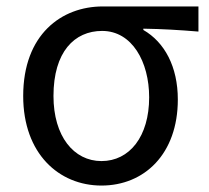

<svg xmlns="http://www.w3.org/2000/svg" viewBox="-20 -563 649 596"><path d="M295 13C428 13 532 -85 532 -254C532 -356 491 -432 425 -470V-474C485 -473 535 -470 596 -465V-543H299C171 -543 52 -456 52 -265C52 -86 163 13 295 13ZM295 -63C209 -63 146 -140 146 -265C146 -402 211 -467 297 -467C390 -467 443 -371 443 -261C443 -139 382 -63 295 -63Z"/></svg>

Font: Noto Sans Mono CJK HK
Style: Regular
Weight: 400
Designer: Ryoko NISHIZUKA 西塚涼子 (kana, bopomofo & ideographs); Paul D. Hunt (Latin, Greek & Cyrillic); Sandoll Communications 산돌커뮤니
Foundry: Adobe
Version: Version 2.004;hotconv 1.0.118;makeotfexe 2.5.65603